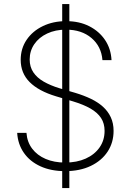

<svg xmlns="http://www.w3.org/2000/svg" viewBox="-20 -844 654 960"><path d="M291 96.2V-823.7H326.7V96.2ZM305.7 11.7Q234.9 11.7 182.1 -12.5Q129.4 -36.6 99.4 -79.8Q69.3 -123 65.9 -179.7H112.3Q115.7 -133.8 140.9 -100.6Q166 -67.4 208.3 -49.3Q250.5 -31.2 305.7 -31.2Q364.3 -31.2 408.4 -51Q452.6 -70.8 477.8 -106.7Q502.9 -142.6 502.9 -189.5Q502.9 -227.1 485.1 -254.2Q467.3 -281.2 432.4 -301.3Q397.5 -321.3 344.2 -337.4L260.7 -362.3Q172.9 -388.7 128.2 -433.6Q83.5 -478.5 83.5 -544.9Q83.5 -601.1 113 -644.8Q142.6 -688.5 194.1 -713.4Q245.6 -738.3 310.5 -738.3Q376.5 -738.3 426.3 -712.9Q476.1 -687.5 505.4 -643.8Q534.7 -600.1 537.6 -543.5H492.2Q486.8 -611.8 437.5 -653.8Q388.2 -695.8 309.6 -695.8Q257.3 -695.8 216.1 -676.5Q174.8 -657.2 151.6 -623.3Q128.4 -589.4 128.4 -546.4Q128.4 -509.8 146.7 -482.4Q165 -455.1 198.7 -435.8Q232.4 -416.5 277.3 -402.8L357.4 -379.4Q399.4 -366.7 434.6 -349.9Q469.7 -333 494.9 -310.3Q520 -287.6 533.9 -257.8Q547.9 -228 547.9 -189.5Q547.9 -131.3 518.1 -85.9Q488.3 -40.5 433.8 -14.4Q379.4 11.7 305.7 11.7Z"/></svg>

Font: Inter 17pt ExtraLight
Style: Regular
Weight: 250
Version: Version 4.001;git-66647c0bb